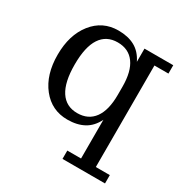

<svg xmlns="http://www.w3.org/2000/svg" viewBox="-157 -615 901 934"><g transform="rotate(30 293.0 -148.5)"><path d="M480 -427.2V143.1H558.6V189.9H319.8V143.1H397V-74.2Q374.5 -28.8 336.4 -8.1Q298.3 12.7 244.1 12.7Q155.8 12.7 100.8 -56.4Q45.9 -125.5 45.9 -237.3Q45.9 -348.6 100.8 -418Q155.8 -487.3 244.1 -487.3Q298.3 -487.3 336.4 -466.6Q374.5 -445.8 397 -399.9V-474.1H558.6V-427.2ZM397 -259.8Q397 -345.7 364.3 -390.6Q331.5 -435.5 270 -435.5Q207 -435.5 174.3 -386.2Q141.6 -336.9 141.6 -237.3Q141.6 -138.7 174.3 -88.6Q207 -38.6 270 -38.6Q331.5 -38.6 364.3 -83.5Q397 -128.4 397 -214.4Z"/></g></svg>

Font: KhunPaOh
Style: Regular
Weight: 400
Designer: Khon Soe Zaw Thu
Version: Version 1.00 July 11, 2016, initial release